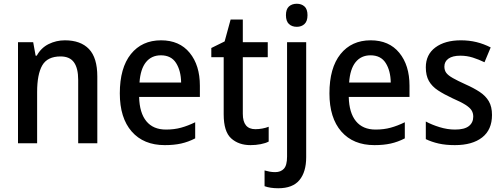

<svg xmlns="http://www.w3.org/2000/svg" viewBox="-20 -830 2682 1024"><path d="M326 -615Q410 -615 454.5 -568.5Q499 -522 499 -422V-66H397V-404Q397 -466 374.5 -497.5Q352 -529 303 -529Q233 -529 205.5 -481.5Q178 -434 178 -339V-66H76V-605H157L170 -533H176Q199 -575 239.5 -595Q280 -615 326 -615Z M839 -615Q937 -615 991.5 -548.5Q1046 -482 1046 -373V-313H722Q724 -228 760.5 -183.5Q797 -139 865 -139Q909 -139 945.5 -149Q982 -159 1021 -178V-92Q984 -73 946 -64.5Q908 -56 859 -56Q746 -56 682.5 -128.5Q619 -201 619 -332Q619 -468 678 -541.5Q737 -615 839 -615ZM838 -535Q788 -535 758.5 -498.5Q729 -462 724 -390H946Q945 -453 919 -494Q893 -535 838 -535Z M1342 -141Q1360 -141 1379 -144.5Q1398 -148 1413 -154V-75Q1396 -66 1370 -61Q1344 -56 1316 -56Q1253 -56 1213 -92Q1173 -128 1173 -220V-525H1107V-574L1178 -609L1210 -726H1275V-605H1408V-525H1275V-223Q1275 -141 1342 -141Z M1505 -749Q1505 -781 1521 -795.5Q1537 -810 1563 -810Q1588 -810 1604 -795.5Q1620 -781 1620 -749Q1620 -717 1604 -702Q1588 -687 1563 -687Q1537 -687 1521 -702Q1505 -717 1505 -749ZM1464 174Q1421 174 1391 163V79Q1405 83 1418.5 85.5Q1432 88 1448 88Q1477 88 1494 70Q1511 52 1511 5V-605H1613V8Q1613 87 1577 130.5Q1541 174 1464 174Z M1957 -615Q2055 -615 2109.5 -548.5Q2164 -482 2164 -373V-313H1840Q1842 -228 1878.5 -183.5Q1915 -139 1983 -139Q2027 -139 2063.5 -149Q2100 -159 2139 -178V-92Q2102 -73 2064 -64.5Q2026 -56 1977 -56Q1864 -56 1800.5 -128.5Q1737 -201 1737 -332Q1737 -468 1796 -541.5Q1855 -615 1957 -615ZM1956 -535Q1906 -535 1876.5 -498.5Q1847 -462 1842 -390H2064Q2063 -453 2037 -494Q2011 -535 1956 -535Z M2604 -217Q2604 -138 2551.5 -97Q2499 -56 2406 -56Q2357 -56 2319.5 -64.5Q2282 -73 2251 -88V-182Q2282 -165 2324 -152Q2366 -139 2407 -139Q2457 -139 2480.5 -157.5Q2504 -176 2504 -208Q2504 -227 2495 -241.5Q2486 -256 2462.5 -271Q2439 -286 2393 -306Q2348 -327 2316 -348Q2284 -369 2267.5 -398Q2251 -427 2251 -471Q2251 -539 2302 -577Q2353 -615 2438 -615Q2482 -615 2521 -605.5Q2560 -596 2597 -577L2564 -498Q2533 -513 2501.5 -523Q2470 -533 2435 -533Q2394 -533 2372 -517.5Q2350 -502 2350 -475Q2350 -455 2360 -441.5Q2370 -428 2394.5 -414Q2419 -400 2463 -380Q2506 -361 2538 -340Q2570 -319 2587 -290Q2604 -261 2604 -217Z"/></svg>

Font: Noto Sans Malayalam UI SemiCondensed Medium
Style: Regular
Weight: 500
Width: 4
Designer: Jelle Bosma - Monotype Design Team
Foundry: Monotype Imaging Inc.
Version: Version 2.104; ttfautohint (v1.8.4.7-5d5b)